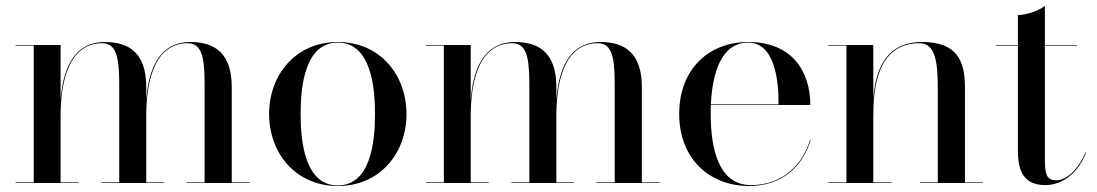

<svg xmlns="http://www.w3.org/2000/svg" viewBox="-20 -610 3657 640"><path d="M32 -2V0H242V-2H182V-223C182 -312 198.5 -466 321.5 -466C377.5 -466 377.5 -392 377.5 -308V-2H317.5V0H527.5V-2H467.5V-223C467.5 -312 483.5 -466 606.5 -466C662.5 -466 662 -392 662 -308V-2H602V0H812V-2H752.5V-319C752.5 -406 720 -470 615 -470C503 -470 474.5 -366.5 467.5 -277V-319C467.5 -406 435 -470 330 -470C218 -470 189 -366 182 -276.5V-460H32V-458H92.5V-2Z M877 -230C877 -100 965 10 1106 10C1247 10 1335 -100 1335 -230C1335 -360 1247 -470 1106 -470C965 -470 877 -360 877 -230ZM982 -230C982 -324 997 -468 1106 -468C1215 -468 1230 -324 1230 -230C1230 -136 1215 8 1106 8C997 8 982 -136 982 -230Z M1399 -2V0H1609V-2H1549V-223C1549 -312 1565.5 -466 1688.5 -466C1744.5 -466 1744.5 -392 1744.5 -308V-2H1684.5V0H1894.5V-2H1834.5V-223C1834.5 -312 1850.5 -466 1973.5 -466C2029.5 -466 2029 -392 2029 -308V-2H1969V0H2179V-2H2119.5V-319C2119.5 -406 2087 -470 1982 -470C1870 -470 1841.5 -366.5 1834.5 -277V-319C1834.5 -406 1802 -470 1697 -470C1585 -470 1556 -366 1549 -276.5V-460H1399V-458H1459.5V-2Z M2682 -143H2680C2655 -60 2587.5 7 2483.5 7C2374.5 7 2349 -116 2349 -230C2349 -240 2349 -250 2349.5 -260H2681C2681 -369 2623 -470 2474 -470C2343 -470 2244 -380 2244 -230C2244 -80 2346 10 2477 10C2588 10 2656 -56 2682 -143ZM2474 -468C2563 -468 2576 -340 2575 -262H2349.5C2354.5 -366 2384 -468 2474 -468Z M2741 -2V0H2951V-2H2891V-223C2891 -312 2902.5 -466 3045.5 -466C3101.5 -466 3106 -392 3106 -308V-2H3046.5V0H3256.5V-2H3196.5V-319C3196.5 -406 3171 -470 3054 -470C2927.5 -470 2898 -369.5 2891 -281V-460H2741V-458H2801.5V-2Z M3600.5 -102H3598.5C3578.5 -53 3539 -9 3501 -9C3474 -9 3463 -22 3463 -72V-458H3570V-460H3463V-590C3443 -575 3403 -560 3373 -560V-460H3300V-458H3373V-111C3373 -56 3382 7 3464 7C3525 7 3576.5 -38 3600.5 -102Z"/></svg>

Font: Bodoni* 96pt
Style: Regular
Weight: 400
Version: Version 2.3